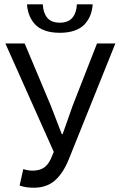

<svg xmlns="http://www.w3.org/2000/svg" viewBox="-20 -857 555 889"><path d="M136.2 12.2Q97.7 12.2 70.8 2L87.9 -74.2Q108.9 -66.9 129.9 -66.9Q161.6 -66.9 181.4 -79.3Q201.2 -91.8 214.8 -120.1L229 -153.8L4.9 -655.8H94.2L215.8 -366.2L266.1 -235.8H270L315.9 -366.2L429.2 -655.8H514.2L298.8 -120.1Q272.5 -54.7 234.1 -21.2Q195.8 12.2 136.2 12.2ZM105 -836.9H178.2Q179.7 -798.3 198.5 -775.1Q217.3 -752 256.8 -752Q296.4 -752 315.4 -775.1Q334.5 -798.3 335.9 -836.9H409.2Q407.2 -809.6 398.7 -787.4Q390.1 -765.1 373 -745.8Q356 -726.6 326.4 -715.8Q296.9 -705.1 256.8 -705.1Q216.8 -705.1 187.3 -715.8Q157.7 -726.6 140.9 -745.8Q124 -765.1 115.5 -787.4Q106.9 -809.6 105 -836.9Z"/></svg>

Font: Source Sans Pro
Style: Regular
Weight: 400
Designer: Paul D. Hunt
Foundry: Adobe Systems Incorporated
Version: Version 3.006;hotconv 1.0.111;makeotfexe 2.5.65597